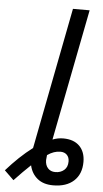

<svg xmlns="http://www.w3.org/2000/svg" viewBox="-186 -763 542 1008"><g transform="rotate(5 84.5 -259.0)"><path d="M281.7 71.3Q281.7 135.3 242.4 171.4Q203.1 207.5 133.3 207.5Q82 207.5 50.5 181.9Q19 156.2 9.3 112.8Q-10.3 130.9 -31.7 152.6Q-53.2 174.3 -76.2 198.7L-125.5 150.9Q-92.3 113.3 -58.1 80.8Q-23.9 48.3 11.7 21.5Q12.7 15.1 14.2 9.3Q15.6 3.4 16.6 -2.9Q17.6 -8.8 18.8 -14.4Q20 -20 21 -25.9L156.7 -724.6H244.6L109.4 -31.7Q137.2 -42.5 165.5 -42.5Q221.2 -42.5 251.5 -12Q281.7 18.6 281.7 71.3ZM138.7 137.2Q166.5 137.2 185.1 121.3Q203.6 105.5 203.6 75.7Q203.6 53.7 190.9 41Q178.2 28.3 156.7 28.3Q122.1 28.3 87.9 52.2L85.4 78.6Q85.4 105.5 99.9 121.3Q114.3 137.2 138.7 137.2Z"/></g></svg>

Font: Arimo
Style: Italic
Weight: 400
Italic angle: -12°
Designer: Steve Matteson
Foundry: Monotype Imaging Inc.
Version: Version 1.33